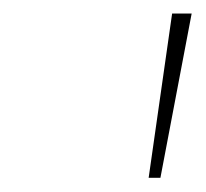

<svg xmlns="http://www.w3.org/2000/svg" viewBox="-20 -747 299 279"><path d="M196 -488.6 230.1 -727.3H258.5L213.1 -488.6Z"/></svg>

Font: Inter UI Thin
Style: Italic
Weight: 100
Italic angle: -9.39999°
Designer: Rasmus Andersson
Foundry: rsms
Version: 3.2;8d6f07862